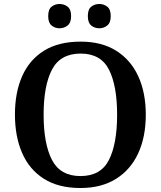

<svg xmlns="http://www.w3.org/2000/svg" viewBox="-20 -934 808 964"><path d="M384 10Q274 10 201 -36Q128 -82 91.5 -165Q55 -248 55 -359Q55 -470 91.5 -552Q128 -634 201 -679.5Q274 -725 385 -725Q490 -725 563 -679.5Q636 -634 674 -551.5Q712 -469 712 -358Q712 -247 674 -164.5Q636 -82 562.5 -36Q489 10 384 10ZM384 -50Q486 -50 527 -131Q568 -212 568 -358Q568 -504 527 -584.5Q486 -665 385 -665Q283 -665 241 -584.5Q199 -504 199 -358Q199 -212 241 -131Q283 -50 384 -50ZM479 -792Q455 -792 438 -806Q421 -820 421 -853Q421 -887 438 -900.5Q455 -914 479 -914Q501 -914 518.5 -900.5Q536 -887 536 -853Q536 -820 518.5 -806Q501 -792 479 -792ZM279 -792Q256 -792 239 -806Q222 -820 222 -853Q222 -887 239 -900.5Q256 -914 279 -914Q302 -914 319.5 -900.5Q337 -887 337 -853Q337 -820 319.5 -806Q302 -792 279 -792Z"/></svg>

Font: Noto Serif Hentaigana SemiBold
Style: Regular
Weight: 600
Designer: Kazuhiro Yamada
Foundry: nipponia
Version: Version 1.000; ttfautohint (v1.8.4.7-5d5b)